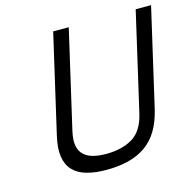

<svg xmlns="http://www.w3.org/2000/svg" viewBox="-103 -802 929 917"><g transform="rotate(-15 361.0 -343.5)"><path d="M203 -210Q194 -169 199 -141.5Q204 -114 221.5 -97Q239 -80 267 -72.5Q295 -65 332 -65Q410 -65 462.5 -96.5Q515 -128 534 -210L646 -696H722L610 -210Q596 -151 570.5 -109Q545 -67 507.5 -41Q470 -15 421.5 -3Q373 9 314 9Q257 9 215.5 -3Q174 -15 149.5 -41Q125 -67 118.5 -108.5Q112 -150 126 -210L238 -696H315L203 -210Z"/></g></svg>

Font: Panefresco 400wt
Style: Italic
Weight: 400
Foundry: Campivisivi & Chank Co
Version: Version 1.001